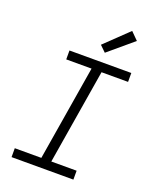

<svg xmlns="http://www.w3.org/2000/svg" viewBox="-175 -1078 950 1176"><g transform="rotate(20 300.0 -489.5)"><path d="M48 0V-58H221L323 -677H158V-735H561V-677H388L286 -58H451V0ZM366 -796 327 -834 478 -979 526 -931Z"/></g></svg>

Font: Iosevka Slab LtExObl
Style: Regular
Weight: 300
Width: 7
Italic angle: -9°
Monospace: yes
Designer: Belleve Invis
Foundry: Belleve Invis
Version: Version 11.1.0; ttfautohint (v1.8.3)